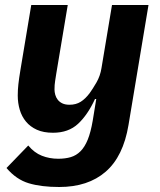

<svg xmlns="http://www.w3.org/2000/svg" viewBox="-20 -536 640 768"><path d="M217 212Q145 212 95 197Q45 182 6 136L93 46Q117 75 147.5 87Q178 99 213 99Q241 99 263 92.5Q285 86 302 69Q319 52 331 22.5Q343 -7 351 -54L365 -140H360Q331 -77 292.5 -41Q254 -5 192 -5Q154 -5 127.5 -17Q101 -29 84 -49.5Q67 -70 59 -97Q51 -124 51 -154Q51 -176 53.5 -199Q56 -222 62 -258L105 -516H251L205 -241Q203 -227 200.5 -212Q198 -197 198 -178Q198 -168 201 -157Q204 -146 211 -137Q218 -128 229.5 -122.5Q241 -117 258 -117Q284 -117 303 -129Q322 -141 339 -164Q350 -179 365.5 -205.5Q381 -232 386 -264L428 -516H574L494 -36Q473 90 402.5 151Q332 212 217 212Z"/></svg>

Font: IBM Plex Mono
Style: Bold Italic
Weight: 700
Italic angle: -9°
Monospace: yes
Designer: Mike Abbink, Paul van der Laan, Pieter van Rosmalen
Foundry: Bold Monday
Version: Version 2.3